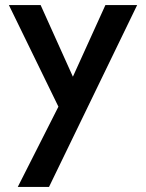

<svg xmlns="http://www.w3.org/2000/svg" viewBox="-20 -492 575 756"><path d="M520 -472 173 244H50L210 -72L15 -472H140L267 -190L395 -472Z"/></svg>

Font: Madhuban Medium
Style: Regular
Weight: 500
Designer: jaikishan Patel
Foundry: MagicType
Version: Version 1.000